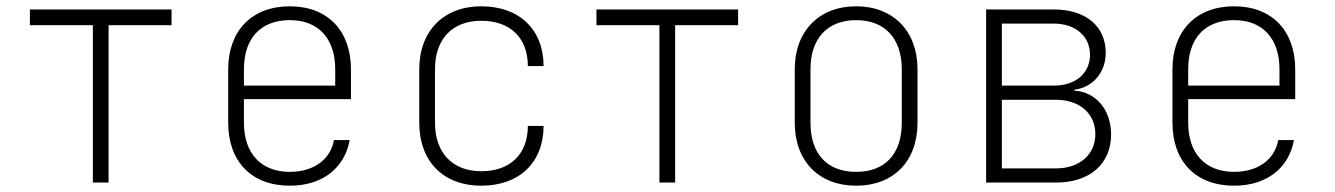

<svg xmlns="http://www.w3.org/2000/svg" viewBox="-20 -580 4240 610"><path d="M275 0H325V-500H525V-550H75V-500H275Z M901 10C1004 10 1075 -46 1091 -135H1041C1030 -72 975 -34 901 -34C808 -34 755 -94 755 -190V-265H1095V-360C1095 -481 1022 -560 901 -560C779 -560 705 -481 705 -360V-190C705 -68 778 10 901 10ZM755 -308V-360C755 -457 807 -516 901 -516C993 -516 1045 -456 1045 -360V-308Z M1509 10C1630 10 1707 -64 1707 -180H1657C1657 -90 1601 -36 1509 -36C1418 -36 1362 -94 1362 -190V-360C1362 -457 1418 -514 1509 -514C1601 -514 1657 -460 1657 -370H1707C1707 -486 1630 -560 1509 -560C1389 -560 1312 -481 1312 -360V-190C1312 -68 1388 10 1509 10Z M2075 0H2125V-500H2325V-550H1875V-500H2075Z M2700 10C2819 10 2895 -68 2895 -190V-360C2895 -481 2818 -560 2700 -560C2582 -560 2505 -481 2505 -360V-190C2505 -68 2582 10 2700 10ZM2700 -34C2608 -34 2555 -91 2555 -190V-360C2555 -458 2609 -516 2700 -516C2791 -516 2845 -458 2845 -360V-190C2845 -91 2792 -34 2700 -34Z M3113 0H3335C3442 0 3510 -59 3510 -153C3510 -231 3462 -288 3393 -292V-295C3452 -302 3493 -350 3493 -412C3493 -497 3429 -550 3328 -550H3113ZM3163 -308V-505H3328C3397 -505 3443 -465 3443 -406C3443 -347 3397 -308 3328 -308ZM3163 -45V-263H3335C3410 -263 3460 -219 3460 -154C3460 -89 3410 -45 3335 -45Z M3901 10C4004 10 4075 -46 4091 -135H4041C4030 -72 3975 -34 3901 -34C3808 -34 3755 -94 3755 -190V-265H4095V-360C4095 -481 4022 -560 3901 -560C3779 -560 3705 -481 3705 -360V-190C3705 -68 3778 10 3901 10ZM3755 -308V-360C3755 -457 3807 -516 3901 -516C3993 -516 4045 -456 4045 -360V-308Z"/></svg>

Font: JetBrains Mono Thin
Style: Regular
Weight: 100
Monospace: yes
Designer: Philipp Nurullin, Konstantin Bulenkov
Foundry: JetBrains
Version: Version 2.305